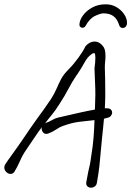

<svg xmlns="http://www.w3.org/2000/svg" viewBox="-42 -781 610 892"><path d="M381 91Q371 91 364 84.5Q357 78 359 65Q365 32 367.5 19.5Q370 7 371.5 1Q373 -5 375.5 -16Q378 -27 382 -57Q390 -105 393 -146.5Q396 -188 397 -223Q359 -219 325.5 -215Q292 -211 251 -196H250Q234 -190 219 -179.5Q204 -169 183 -161Q177 -159 173 -159Q161 -159 155.5 -169.5Q150 -180 152 -190Q145 -179 138 -171Q121 -146 108.5 -127.5Q96 -109 79 -84Q63 -61 51 -33.5Q39 -6 25 17Q18 27 7 27Q-4 27 -13 18Q-22 9 -22 -3Q-22 -10 -18 -17Q-3 -40 9.5 -56.5Q22 -73 37 -95Q55 -121 67.5 -139Q80 -157 96 -181Q115 -209 130.5 -230Q146 -251 161.5 -272.5Q177 -294 195 -321Q211 -346 220.5 -368.5Q230 -391 241.5 -413Q253 -435 275 -457L276 -458Q299 -481 322 -512.5Q345 -544 355 -566Q374 -588 397 -588Q424 -588 442 -558Q446 -548 447 -539Q448 -530 448 -521Q448 -507 446.5 -494Q445 -481 445 -468Q446 -435 446.5 -409.5Q447 -384 447 -356Q447 -343 447 -329Q447 -315 446 -299Q446 -295 445.5 -288Q445 -281 445 -278H455Q467 -278 473 -272Q479 -266 479 -258Q479 -250 473 -242.5Q467 -235 454 -233Q451 -232 448 -231.5Q445 -231 441 -229Q439 -208 437 -186.5Q435 -165 432 -139Q428 -100 425.5 -69.5Q423 -39 419.5 -7.5Q416 24 408 69Q406 80 398 85.5Q390 91 381 91ZM235 -299Q215 -267 199 -248Q183 -229 166 -206L169 -209Q188 -216 202.5 -224.5Q217 -233 238 -237Q238 -237 264 -243Q290 -249 327.5 -257.5Q365 -266 399 -272L400 -306Q400 -315 400.5 -324Q401 -333 401 -340Q401 -372 399.5 -398Q398 -424 397 -464Q399 -478 400 -490Q401 -502 401 -512Q401 -528 398 -534Q396 -534 391.5 -533.5Q387 -533 383 -529Q365 -517 351.5 -492Q338 -467 316 -434V-435Q291 -398 276 -368.5Q261 -339 235 -299ZM449 -761Q478 -761 500 -747.5Q522 -734 535 -714.5Q548 -695 548 -676Q548 -663 542 -657Q536 -651 528 -651Q517 -651 512 -663Q503 -693 485 -706Q467 -719 439 -719Q425 -719 399.5 -707Q374 -695 355 -660Q350 -652 341 -652Q336 -652 331.5 -655.5Q327 -659 327 -665Q327 -686 342.5 -708Q358 -730 385.5 -745.5Q413 -761 449 -761Z"/></svg>

Font: Grape Nuts
Style: Regular
Weight: 400
Designer: Robert E. Leuschke
Foundry: Robert E. Leuschke
Version: Version 1.010; ttfautohint (v1.8.3)